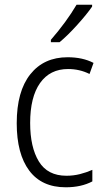

<svg xmlns="http://www.w3.org/2000/svg" viewBox="-20 -785 443 815"><path d="M259 10Q325 10 372 -15V-64Q347 -53 319.5 -46Q292 -39 262 -39Q182 -39 145 -99.5Q108 -160 108 -263Q108 -373 150 -432.5Q192 -492 269 -492Q318 -492 360 -471L377 -518Q331 -542 267 -542Q166 -542 108.5 -469.5Q51 -397 51 -262Q51 -132 104 -61Q157 10 259 10ZM371 -765H305Q262 -692 196 -616V-606H233Q267 -634 308 -679.5Q349 -725 371 -757Z"/></svg>

Font: Noto Sans UI SemiCondensed Light
Style: Regular
Weight: 300
Width: 4
Designer: Monotype Design Team
Foundry: Monotype Imaging Inc.
Version: Version 1.901